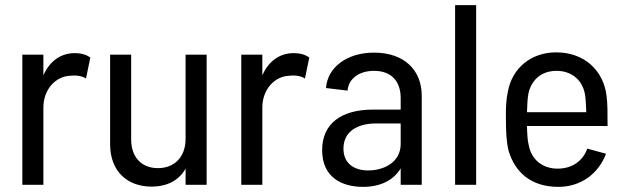

<svg xmlns="http://www.w3.org/2000/svg" viewBox="-20 -720 2431 748"><path d="M67 0H149V-301C149 -370 195 -423 255 -425C282 -428 304 -422 315 -414L332 -496C319 -505 301 -513 271 -513C213 -513 172 -478 149 -427V-507H67Z M570 7C631 7 677 -17 703 -63V0H785V-507H703V-179C703 -110 661 -65 595 -65C532 -65 491 -107 491 -177V-507H409V-158C409 -51 478 7 570 7Z M920 0H1002V-301C1002 -370 1048 -423 1108 -425C1135 -428 1157 -422 1168 -414L1185 -496C1172 -505 1154 -513 1124 -513C1066 -513 1025 -478 1002 -427V-507H920Z M1541 -338V-293H1433C1310 -293 1235 -239 1235 -135C1235 -29 1312 8 1394 8C1460 8 1512 -16 1541 -64V0H1623V-347C1623 -446 1556 -515 1437 -515C1332 -515 1256 -458 1250 -377L1334 -367C1338 -414 1379 -444 1437 -444C1508 -444 1541 -400 1541 -338ZM1318 -141C1318 -206 1370 -239 1445 -239H1541V-159C1541 -90 1479 -56 1414 -56C1360 -56 1318 -83 1318 -141Z M1753 0H1835V-700H1753Z M2155 8C2242 8 2311 -42 2341 -121L2268 -141C2251 -94 2211 -64 2155 -63C2092 -62 2050 -100 2040 -154C2035 -172 2034 -197 2033 -229H2347C2347 -283 2347 -315 2343 -347C2331 -446 2256 -516 2147 -516C2049 -516 1976 -455 1959 -365C1952 -335 1950 -298 1951 -254C1951 -206 1953 -168 1961 -134C1986 -48 2050 8 2155 8ZM2033 -283C2034 -311 2035 -334 2038 -352C2048 -406 2087 -444 2148 -444C2209 -444 2250 -406 2259 -352C2262 -335 2263 -309 2264 -283Z"/></svg>

Font: Vanilla Cream Book
Style: Regular
Weight: 400
Designer: Jeremy Tribby, Jinavaṁso
Foundry: Tribby Type
Version: Version 1.422;Glyphs 3.1.2 (3151)